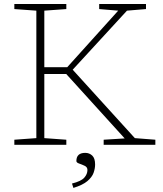

<svg xmlns="http://www.w3.org/2000/svg" viewBox="-20 -727 816 964"><path d="M657 -33.5 760 -25.5V0H500.5V-25.5L606 -32L312.5 -355.5H202.5V-33.5L313 -25.5V0H52V-25.5L162.5 -33.5V-673.5L52 -681.5V-707H313V-681.5L202.5 -673.5V-389.5H317.5L573.5 -673.5L478 -681.5V-707H713V-681.5L617.5 -673.5L345 -377ZM341.5 194.5Q387.5 183 403.2 165Q419 147 419 126.5Q419 112 405.2 105.5Q391.5 99 377.5 94.2Q363.5 89.5 363.5 81.5Q363.5 40.5 408 40.5Q428.5 40.5 443 54Q457.5 67.5 457.5 99Q457.5 119 449.8 140.8Q442 162.5 418.8 182.2Q395.5 202 348.5 216.5Z"/></svg>

Font: Newsreader 6pt ExtraLight
Style: Regular
Weight: 275
Designer: Hugues Gentile
Foundry: Production Type
Version: Version 1.003; ttfautohint (v1.8.3)